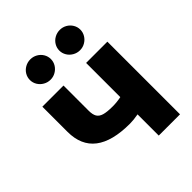

<svg xmlns="http://www.w3.org/2000/svg" viewBox="-208 -869 991 991"><g transform="rotate(-45 287.5 -373.5)"><path d="M527.3 0H372.1V-154.8Q337.4 -148.4 310.5 -148.4Q52.7 -148.4 52.7 -346.7V-530.3H207V-346.7Q207 -318.4 216.1 -303Q225.1 -287.6 247.1 -281Q269 -274.4 310.5 -274.4Q341.8 -274.4 372.1 -280.8V-530.3H527.3ZM104.5 -672.9Q104.5 -692.9 114.7 -710Q125 -727.1 142.8 -737.1Q160.6 -747.1 181.6 -747.1Q202.1 -747.1 219.7 -737.1Q237.3 -727.1 247.6 -710Q257.8 -692.9 257.8 -672.9Q257.8 -653.3 247.6 -636.2Q237.3 -619.1 219.7 -608.9Q202.1 -598.6 181.6 -598.6Q160.6 -598.6 142.8 -608.9Q125 -619.1 114.7 -636.2Q104.5 -653.3 104.5 -672.9ZM319.3 -672.9Q319.3 -692.9 329.6 -710Q339.8 -727.1 357.7 -737.1Q375.5 -747.1 396.5 -747.1Q417 -747.1 434.6 -737.1Q452.1 -727.1 462.4 -710Q472.7 -692.9 472.7 -672.9Q472.7 -653.3 462.4 -636.2Q452.1 -619.1 434.6 -608.9Q417 -598.6 396.5 -598.6Q375.5 -598.6 357.7 -608.9Q339.8 -619.1 329.6 -636.2Q319.3 -653.3 319.3 -672.9Z"/></g></svg>

Font: Pretendard GOV ExtraBold
Style: Regular
Weight: 800
Designer: Base glyphs from Inter by Rasmus Andersson; Hangeul glyphs from Noto Sans CJK(Source Han Sans) by Jang Soo-young and Kan
Foundry: Kil Hyung-jin
Version: Version 1.309